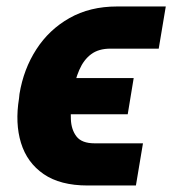

<svg xmlns="http://www.w3.org/2000/svg" viewBox="-20 -566 535 596"><path d="M273.9 -121.1H423.8L401.9 9.8H252Q167 9.8 115.5 -25.6Q64 -61 45.2 -122.3Q26.4 -183.6 39.1 -260.7L40.5 -274.4Q53.2 -351.6 92.8 -412.8Q132.3 -474.1 195.8 -510Q259.3 -545.9 343.3 -545.9H494.6L472.7 -415H322.8Q286.1 -415 262.9 -397.7Q239.7 -380.4 226.1 -348.9Q212.4 -317.4 205.1 -274.4L203.6 -260.7Q198.7 -228.5 200 -196Q201.2 -163.6 217.5 -142.3Q233.9 -121.1 273.9 -121.1ZM395 -323.7 376.5 -211.4H146L164.6 -323.7Z"/></svg>

Font: Inter 18pt ExtraBold
Style: Italic
Weight: 800
Italic angle: -9.3988°
Designer: Rasmus Andersson
Foundry: rsms
Version: Version 4.001;git-66647c0bb